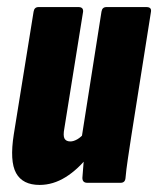

<svg xmlns="http://www.w3.org/2000/svg" viewBox="-20 -517 447 543"><path d="M92 6Q44 6 25.5 -27.5Q7 -61 19 -137L75 -484Q77 -497 89 -497H202Q216 -497 215 -484L162 -154Q158 -133 162.5 -125Q167 -117 179 -117Q188 -117 198.5 -123Q209 -129 219 -141L233 -79Q201 -38 165.5 -16Q130 6 92 6ZM227 0Q213 0 213 -14Q214 -29 216 -52.5Q218 -76 220 -94L211 -128L267 -484Q269 -497 281 -497H394Q409 -497 407 -484L351 -130Q346 -97 341.5 -67Q337 -37 335 -14Q334 0 321 0Z"/></svg>

Font: Sofia Sans Extra Condensed Black
Style: Italic
Weight: 900
Italic angle: -9°
Version: Version 4.100